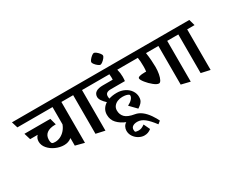

<svg xmlns="http://www.w3.org/2000/svg" viewBox="-173 -1354 2694 2228"><g transform="rotate(-30 1174.5 -240.0)"><path d="M589.8 -497.6V49.8L471.2 19V-82.5Q448.2 -64 423.3 -55.7Q398.4 -47.4 369.1 -47.4Q314 -47.4 258.3 -72Q202.6 -96.7 166.7 -138.7Q130.9 -180.7 130.9 -230.5Q130.9 -275.4 161.1 -305.2H60.1L33.7 -392.1H380.4L403.8 -305.2H394.5Q320.8 -304.7 282.2 -275.1Q243.7 -245.6 243.7 -189Q243.7 -171.4 247.1 -158.4Q250.5 -145.5 256.3 -140.1Q260.7 -135.7 271.7 -133.5Q282.7 -131.3 296.4 -131.3Q333.5 -131.3 367.9 -147.9Q402.3 -164.6 429.2 -195.1Q456.1 -225.6 471.2 -266.1V-497.6H0L-25.4 -579.6H674.8L697.8 -497.6Z M670.4 -497.6 646 -579.6H941.9L964.8 -497.6H866.2V46.4L747.6 20V-497.6Z M1421.4 174.3Q1436 195.3 1451.2 221.4Q1466.3 247.6 1471.7 261.2L1435.5 290Q1378.9 214.4 1332.8 178Q1286.6 141.6 1236.8 141.6Q1198.7 141.6 1175.8 156.7Q1152.8 171.9 1152.8 200.7Q1152.8 208.5 1154.5 218.3Q1156.2 228 1159.2 230Q1163.1 232.4 1175.5 235.1Q1188 237.8 1202.1 237.8Q1223.1 237.8 1241.7 230.5Q1260.3 223.1 1284.7 205.6L1324.2 288.6Q1301.3 306.6 1279.5 314.2Q1257.8 321.8 1231.4 321.8Q1196.3 321.8 1159.9 302Q1123.5 282.2 1099.9 247.6Q1076.2 212.9 1076.2 170.4Q1076.2 143.6 1089.1 118.9Q1102.1 94.2 1125 82Q1057.1 54.2 1014.6 8.8Q972.2 -36.6 972.2 -104Q972.2 -145 991.5 -177.5Q1010.7 -210 1045.9 -231.9Q1014.2 -260.7 995.8 -288.1Q977.5 -315.4 977.5 -341.3Q980 -423.8 1104.5 -423.8H1234.9Q1235.8 -440.4 1235.8 -451.7Q1235.8 -475.1 1232.9 -497.6H916L891.1 -579.6H1448.7L1472.7 -497.6H1338.9Q1352.5 -443.8 1352.5 -396Q1352.5 -363.3 1349.1 -338.9H1160.6Q1124 -338.9 1106 -325.7Q1087.9 -312.5 1087.9 -284.7Q1087.9 -270 1091.8 -252.9Q1139.6 -268.6 1197.8 -268.6Q1254.9 -268.6 1301.3 -245.4Q1347.7 -222.2 1374 -183.1Q1400.4 -144 1400.4 -98.6Q1400.4 -75.2 1394.8 -57.9Q1389.2 -40.5 1373 -22.7Q1356.9 -4.9 1324.7 16.1L1238.3 -72.8Q1278.8 -93.8 1299.6 -117.2Q1320.3 -140.6 1320.3 -162.6Q1320.3 -167.5 1319.1 -170.7Q1317.9 -173.8 1313.5 -176.8Q1286.6 -195.3 1230 -195.3Q1196.3 -195.3 1165.8 -183.1Q1135.3 -170.9 1116.5 -146.7Q1097.7 -122.6 1097.7 -88.9Q1097.7 -35.2 1132.6 1.2Q1167.5 37.6 1259.3 52.7Q1346.7 67.4 1421.4 174.3Z M1120.6 -723.6Q1120.6 -734.9 1135.5 -753.9Q1150.4 -772.9 1169.2 -787.6Q1188 -802.2 1199.2 -802.2Q1210.9 -802.2 1230 -787.4Q1249 -772.5 1263.7 -753.4Q1278.3 -734.4 1278.3 -723.6Q1278.3 -711.4 1263.2 -692.4Q1248 -673.3 1228.8 -658.9Q1209.5 -644.5 1199.2 -644.5Q1189 -644.5 1169.7 -658.9Q1150.4 -673.3 1135.5 -692.4Q1120.6 -711.4 1120.6 -723.6Z M1424.3 -579.6H2084L2106.9 -497.6H2007.8V48.8L1889.6 20V-497.6H1723.6Q1731.4 -447.8 1735.4 -395.3Q1739.3 -342.8 1739.3 -304.2Q1739.3 -253.9 1731.2 -210.9Q1723.1 -168 1709.2 -142.3Q1695.3 -116.7 1679.2 -116.7Q1653.3 -116.7 1612.1 -149.7Q1570.8 -182.6 1538.3 -223.6Q1505.9 -264.6 1505.9 -283.7Q1505.9 -310.5 1597.7 -311.5Q1611.8 -311.5 1617.7 -311Q1622.1 -338.4 1622.1 -378.9Q1622.1 -454.1 1613.8 -497.6H1450.2Z M2079.6 -497.6 2055.2 -579.6H2351.1L2374 -497.6H2275.4V46.4L2156.7 20V-497.6Z"/></g></svg>

Font: Vesper Libre
Style: Bold
Weight: 700
Designer: Robert Keller & Kimya Gandhi
Foundry: Mota Italic
Version: Version 1.058